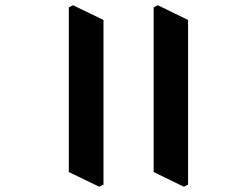

<svg xmlns="http://www.w3.org/2000/svg" viewBox="-20 -662 879 731"><path d="M258 -642 374 -586V41L358 49L242 -7V-634ZM581 -642 696 -586V41L680 49L565 -7V-634Z"/></svg>

Font: Noto Serif Gurmukhi
Style: Bold
Weight: 700
Designer: Vaibhav Singh and the Monotype Design Team
Foundry: Monotype Imaging Inc.
Version: Version 2.004; ttfautohint (v1.8.4.7-5d5b)